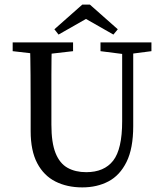

<svg xmlns="http://www.w3.org/2000/svg" viewBox="-20 -799 709 833"><path d="M337 14Q271 14 220.5 -11.5Q170 -37 141.5 -91Q113 -145 113 -230V-331Q113 -402 112.5 -473Q112 -544 110 -615H205Q203 -545 203 -474Q203 -403 203 -331V-258Q203 -180 221 -135Q239 -90 273 -71Q307 -52 354 -52Q432 -52 471 -102Q510 -152 510 -273V-615H558V-252Q558 -155 529 -96.5Q500 -38 450.5 -12Q401 14 337 14ZM35 -577V-615H297V-577L176 -563H157ZM416 -577V-615H637V-577L537 -564H518ZM370 -779 491 -672 472 -649 314 -739H392L234 -649L216 -672L337 -779Z"/></svg>

Font: Lisu Bosa Light
Style: Regular
Weight: 300
Designer: David Morse, Annie Olsen, Victor Gaultney, Frank Grießhammer (Latin)
Foundry: SIL International
Version: Version 2.000